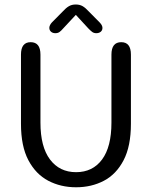

<svg xmlns="http://www.w3.org/2000/svg" viewBox="-20 -802 659 833"><path d="M310 10.5Q243.5 10.5 189.5 -17.8Q135.5 -46 103.2 -106.8Q71 -167.5 71 -265V-565Q71 -619 113 -619Q155.5 -619 155.5 -565V-270Q155.5 -165 197 -110Q238.5 -55 310 -55Q382 -55 422.8 -110Q463.5 -165 463.5 -270V-565Q463.5 -619 506 -619Q548 -619 548 -565V-265Q548 -167.5 516.2 -106.8Q484.5 -46 430.8 -17.8Q377 10.5 310 10.5ZM412.5 -704.5Q424.5 -692 424.5 -681Q424.5 -670.5 417 -664.2Q409.5 -658 397.5 -658Q387 -658 379.5 -663.8Q372 -669.5 363 -679L309 -737.5L254.5 -679Q245.5 -668.5 238.2 -663.2Q231 -658 220 -658Q208.5 -658 201.2 -664.5Q194 -671 194 -681.5Q194 -686.5 196.8 -692.5Q199.5 -698.5 205 -704.5L252 -752Q266 -767.5 278.8 -775Q291.5 -782.5 308.5 -782.5Q326 -782.5 338.5 -775.2Q351 -768 365.5 -752Z"/></svg>

Font: Sono ExtraLight Monospace
Style: Regular
Weight: 400
Version: Version 2.112